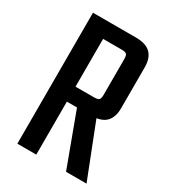

<svg xmlns="http://www.w3.org/2000/svg" viewBox="-157 -710 711 795"><g transform="rotate(30 198.0 -313.0)"><path d="M260 -354V-524.2Q260 -542.3 254.4 -547.8Q248.8 -553.3 230.3 -553.3H64V-626.2H257.2Q305.6 -626.2 328.1 -603.7Q350.5 -581.1 350.5 -537.7V-341.7Q350.5 -298.4 328.1 -275.8Q305.6 -253.3 257.2 -253.3H96.4V-324.9H230.3Q248.8 -324.9 254.4 -330.8Q260 -336.7 260 -354ZM51.8 -626.2H142.3V0H51.8ZM177.6 -288.5H269.6L382.5 0H284.6Z"/></g></svg>

Font: Teko Variable Light
Style: Regular
Weight: 300
Designer: Manushi Parikh, Jonny Pinhorn
Foundry: Indian Type Foundry
Version: Version 3.000